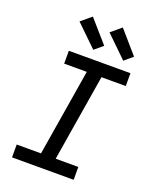

<svg xmlns="http://www.w3.org/2000/svg" viewBox="-176 -1082 951 1180"><g transform="rotate(20 300.0 -491.5)"><path d="M454 0H51V-84H210L303 -651H155V-735H558V-651H399L306 -84H454ZM490 -792 351 -927 418 -983 544 -838ZM294 -792 155 -927 222 -983 349 -838Z"/></g></svg>

Font: Iosevka HT Medium Extended
Style: Italic
Weight: 500
Width: 7
Italic angle: -9°
Monospace: yes
Designer: Belleve Invis
Foundry: Belleve Invis
Version: Version 32.3.0; ttfautohint (v1.8.4)